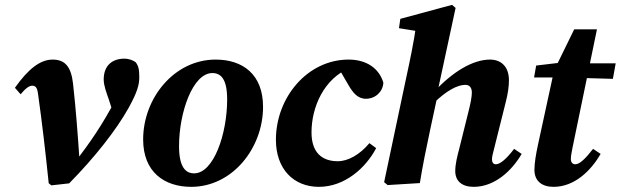

<svg xmlns="http://www.w3.org/2000/svg" viewBox="-20 -739 2505 775"><path d="M176.6 0.6 187.2 9.2 259.2 1.1C361.2 -102.2 449.6 -214.5 498.7 -302.8C535.2 -368.3 542.2 -398.6 542.2 -427.2C542.2 -458.4 539.1 -472.3 527.9 -487.7C517.5 -495.4 500.9 -502.2 481.9 -502.2C434.1 -502.2 398.6 -475.4 398.6 -418.2C398.6 -393 410 -364.3 419.2 -337.6L446.4 -252.4L466.6 -373.8C460.6 -362.5 454.2 -351.2 448.2 -339.9C396.2 -240.8 346.1 -165.8 277 -77.5L301.7 -80.9C294.5 -189.6 286.2 -300.3 274.8 -401.5C267.2 -467.3 244.5 -498.5 192.6 -498.5C142 -498.5 93.7 -460.4 40.2 -384.6L63.2 -358.5C83.1 -382.6 98.1 -393 109.6 -393C121.4 -393 130 -388.9 133.5 -360.2C149.7 -245.1 163.2 -129.3 176.6 0.6Z M751.9 15.2C917.9 15.2 1041.8 -140.9 1041.8 -307.7C1041.8 -439.4 959.4 -498.5 850.3 -498.5C683.3 -498.5 557.8 -343 557.8 -176C557.8 -44.7 643.3 15.2 751.9 15.2ZM763.6 -39.3C729.3 -39.3 702.7 -64.2 702.7 -149.3C702.7 -284.6 758 -444.1 837.1 -444.1C872.6 -444.1 896.9 -418.7 896.9 -337.8C896.9 -198.1 842.4 -39.3 763.6 -39.3Z M1267.2 15.2C1371.3 15.2 1456.3 -60.9 1498.4 -141L1471.1 -161.2C1432.6 -114.9 1385.1 -88.2 1343.3 -88.2C1278.8 -88.2 1237.4 -124.4 1237.4 -204.2C1237.4 -307.3 1287.7 -422.2 1393.4 -465.4L1343.4 -469.9L1387.7 -393.6C1404.3 -365.7 1423.3 -340.3 1456.8 -340.3C1495 -340.3 1525.5 -368.4 1527.4 -405.3C1510.6 -462.8 1459.7 -498.5 1387.2 -498.5C1221.1 -498.5 1093.7 -345.9 1093.7 -174.7C1093.7 -56.9 1165.1 15.2 1267.2 15.2Z M1544.8 8 1674.7 0C1686.5 -72.2 1698 -129.2 1716.3 -215.1L1747.5 -360L1747.6 -375.5L1819 -707L1804.7 -719.4L1595.9 -662.9L1590.4 -625.2L1716.8 -604.9L1660.1 -638.8C1650.1 -567.7 1635 -495.8 1619.5 -424.6L1530.5 -3.6L1544.8 8ZM1892.1 15.2C1977.4 15.2 2046.7 -50.7 2085.7 -117.7L2055.2 -138.1C2023.6 -96.7 1998.6 -75.9 1981.5 -75.9C1971.7 -75.9 1965.8 -82.9 1965.8 -96.2C1965.8 -106.2 1969.7 -120 1974.5 -139.3L2021.7 -327.9C2029.7 -359.5 2034.3 -388.2 2034.3 -415.1C2034.3 -471.2 2001.5 -498.5 1958.1 -498.5C1887.7 -498.5 1806.1 -448.6 1730.5 -366.9L1730.5 -322.7C1782.4 -373.6 1826.8 -396.5 1858.3 -396.5C1873.8 -396.5 1884.6 -386.9 1884.6 -365.3C1884.6 -348.9 1879.5 -321.7 1871.5 -290.6L1834.3 -141C1826.4 -110.8 1817.6 -78 1817.6 -48.5C1817.6 -8.3 1844.5 15.2 1892.1 15.2Z M2135.7 -426.4H2256L2453.9 -420.7L2465.2 -483.4H2262.8V-488.5L2144.2 -474.4L2135.7 -426.4ZM2151.2 -153.3C2144 -119.5 2137.2 -82.3 2137.2 -53.2C2137.2 -8.3 2167.5 15.2 2214.3 15.2C2299.6 15.2 2365.4 -50.4 2404.5 -117.7L2374 -138.1C2340.9 -95.9 2319.3 -75.9 2301.7 -75.9C2291.8 -75.9 2284.2 -83.2 2284.2 -97C2284.2 -107 2286.5 -120.8 2290.3 -139.9L2389.6 -620.5H2297.7L2216.6 -454.7L2151.2 -153.3Z"/></svg>

Font: Source Serif Variable
Style: Italic
Weight: 389
Italic angle: -12°
Designer: Frank Grießhammer
Foundry: Adobe Systems Incorporated
Version: Version 3.001;hotconv 1.0.111;makeotfexe 2.5.65597